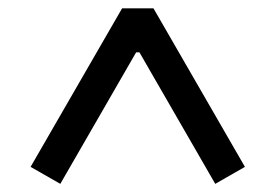

<svg xmlns="http://www.w3.org/2000/svg" viewBox="-20 -785 660 460"><path d="M272.5 -765H347.7L566.8 -385.2L495.7 -344.5L314 -659.7H306.2L124.5 -344.5L53.3 -385.2Z"/></svg>

Font: Monaspace Krypton Var ExLight
Style: Regular
Weight: 200
Designer: Riley Cran and the Lettermatic Team
Version: Version 1.200 (Monaspace Krypton Var)